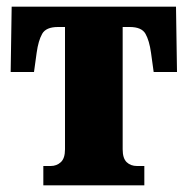

<svg xmlns="http://www.w3.org/2000/svg" viewBox="-20 -556 563 576"><path d="M110 0V-58H132Q150 -58 162.5 -69.5Q175 -81 175 -108V-475H154Q118 -475 106.5 -454.5Q95 -434 90 -398L82 -340H12L15 -536H508L511 -340H441L433 -398Q428 -434 416.5 -454.5Q405 -475 369 -475H348V-108Q348 -81 360 -69.5Q372 -58 391 -58H413V0Z"/></svg>

Font: Noto Serif Condensed Black
Style: Regular
Weight: 900
Width: 3
Designer: Monotype Design Team
Foundry: Monotype Imaging Inc.
Version: Version 2.015; ttfautohint (v1.8.4.7-5d5b)